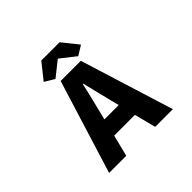

<svg xmlns="http://www.w3.org/2000/svg" viewBox="-219 -1197 1439 1439"><g transform="rotate(-45 500.0 -477.5)"><path d="M494.1 -876 376 -782.2 297.9 -829.1 398.4 -955.1H591.8L693.4 -829.1L617.2 -782.2L498 -876ZM420.9 -308.6H573.2L556.6 -372.1Q545.9 -411.1 526.4 -493.7Q506.8 -576.2 498 -611.3H494.1Q474.6 -523.4 436.5 -372.1ZM650.4 0 606.4 -170.9H386.7L343.8 0H162.1L392.6 -744.1H606.4L837.9 0Z"/></g></svg>

Font: GenEi Gothic M Heavy
Style: Regular
Weight: 800
Designer: o_tamon (Modified); [Source Han Sans]
Ryoko NISHIZUKA  (kana & ideographs); Paul D. Hunt (Latin, Greek & Cyrillic); Wenl
Version: Version 1.1a;Original Version 1.004